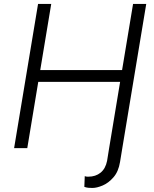

<svg xmlns="http://www.w3.org/2000/svg" viewBox="-20 -747 778 968"><path d="M530.2 0 585.6 -334.2H172.9L117.5 0H51.1L171.9 -727.3H238.3L182.9 -393.8H595.5L650.9 -727.3H717.3L596.6 0L585.2 69.6Q577.4 117.9 552.2 146.8Q527 175.8 497.5 188.2Q468 200.6 446.4 200.6Q437.5 201 425.8 199.8Q414.1 198.5 405.2 195L407.3 141Q412.6 143.1 417.4 143.5Q422.2 143.8 424.4 143.8Q425.1 143.8 425.1 143.8Q462 143.8 487 123.6Q512.1 103.3 519.9 63.9Z"/></svg>

Font: Inter UI Light
Style: Italic
Weight: 300
Italic angle: 9.39999°
Designer: Rasmus Andersson
Foundry: rsms
Version: 3.2;8d6f07862